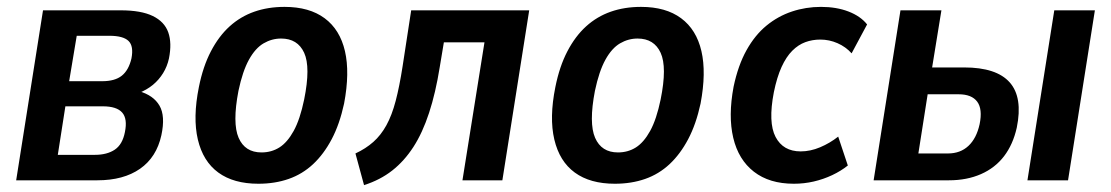

<svg xmlns="http://www.w3.org/2000/svg" viewBox="-20 -524 3229 558"><path d="M27 0 105 -494H331Q390 -494 424 -477.5Q458 -461 469 -430Q480 -399 471 -354Q466 -331 454 -311.5Q442 -292 424.5 -277.5Q407 -263 382 -253L384 -259Q426 -247 443.5 -217Q461 -187 449 -131Q435 -67 387 -33.5Q339 0 263 0ZM148 -74H256Q291 -74 313.5 -89Q336 -104 343 -140Q351 -179 335 -197Q319 -215 279 -215H170ZM181 -288H277Q314 -288 334 -304Q354 -320 362 -354Q369 -390 353.5 -405Q338 -420 298 -420H203Z M731 10Q659 10 614.5 -22.5Q570 -55 555 -118.5Q540 -182 558 -271Q570 -331 593 -375Q616 -419 647.5 -447.5Q679 -476 719 -490Q759 -504 807 -504Q879 -504 923.5 -471Q968 -438 982.5 -375.5Q997 -313 980 -223Q967 -163 944 -119.5Q921 -76 890 -47Q859 -18 819 -4Q779 10 731 10ZM740 -81Q769 -81 792 -95.5Q815 -110 833.5 -143.5Q852 -177 864 -235Q883 -329 864 -370.5Q845 -412 797 -412Q770 -412 746 -398Q722 -384 703.5 -350.5Q685 -317 673 -260Q655 -166 673.5 -123.5Q692 -81 740 -81Z M1038 14 1013 -78Q1043 -92 1065 -111.5Q1087 -131 1103 -160Q1119 -189 1130 -231Q1141 -273 1150 -331L1175 -494H1518L1440 0H1324L1388 -401H1270L1258 -329Q1246 -254 1227 -196Q1208 -138 1181.5 -97Q1155 -56 1120 -28.5Q1085 -1 1038 14Z M1767 10Q1695 10 1650.5 -22.5Q1606 -55 1591 -118.5Q1576 -182 1594 -271Q1606 -331 1629 -375Q1652 -419 1683.5 -447.5Q1715 -476 1755 -490Q1795 -504 1843 -504Q1915 -504 1959.5 -471Q2004 -438 2018.5 -375.5Q2033 -313 2016 -223Q2003 -163 1980 -119.5Q1957 -76 1926 -47Q1895 -18 1855 -4Q1815 10 1767 10ZM1776 -81Q1805 -81 1828 -95.5Q1851 -110 1869.5 -143.5Q1888 -177 1900 -235Q1919 -329 1900 -370.5Q1881 -412 1833 -412Q1806 -412 1782 -398Q1758 -384 1739.5 -350.5Q1721 -317 1709 -260Q1691 -166 1709.5 -123.5Q1728 -81 1776 -81Z M2287 10Q2216 10 2171 -25Q2126 -60 2111 -123.5Q2096 -187 2112 -272Q2125 -334 2149.5 -378Q2174 -422 2207.5 -449.5Q2241 -477 2281.5 -490.5Q2322 -504 2366 -504Q2411 -504 2446 -490.5Q2481 -477 2500 -453L2455 -369Q2438 -388 2414 -398.5Q2390 -409 2364 -409Q2341 -409 2320.5 -401.5Q2300 -394 2282.5 -376.5Q2265 -359 2251.5 -329.5Q2238 -300 2229 -256Q2212 -168 2234 -126Q2256 -84 2307 -84Q2335 -84 2363.5 -96Q2392 -108 2416 -127L2444 -43Q2424 -27 2398.5 -15Q2373 -3 2345 3.5Q2317 10 2287 10Z M2519 0 2597 -494H2716L2689 -328H2782Q2876 -328 2914.5 -284.5Q2953 -241 2935 -153Q2924 -104 2898 -70Q2872 -36 2831 -18Q2790 0 2738 0ZM2649 -78H2735Q2771 -78 2794.5 -100Q2818 -122 2827 -163Q2836 -207 2820 -228.5Q2804 -250 2766 -250H2676ZM2966 0 3044 -494H3162L3084 0Z"/></svg>

Font: Nunito Sans 10pt Condensed
Style: Bold Italic
Weight: 700
Width: 3
Italic angle: -9°
Designer: Vernon Adams
Foundry: Vernon Adams
Version: Version 3.101;gftools[0.9.27]